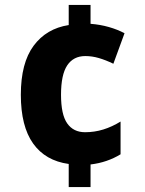

<svg xmlns="http://www.w3.org/2000/svg" viewBox="-20 -744 583 774"><path d="M345 -648Q384 -645 419 -635Q454 -625 482 -610L437 -487Q406 -502 378.5 -510Q351 -518 324 -518Q276 -518 251 -480.5Q226 -443 226 -362Q226 -282 251 -246.5Q276 -211 323 -211Q361 -211 396.5 -222Q432 -233 466 -254V-122Q440 -106 409.5 -95.5Q379 -85 345 -81V10H257V-83Q163 -96 113.5 -165.5Q64 -235 64 -362Q64 -490 115.5 -559.5Q167 -629 257 -643V-724H345Z"/></svg>

Font: Noto Sans Devanagari UI SemiCondensed ExtraBold
Style: Regular
Weight: 800
Width: 4
Designer: Jelle Bosma - Monotype Design Team
Foundry: Monotype Imaging Inc.
Version: Version 2.004; ttfautohint (v1.8.4.7-5d5b)